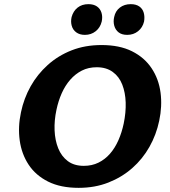

<svg xmlns="http://www.w3.org/2000/svg" viewBox="-20 -890 818 925"><path d="M359 15Q272 15 212 -15Q152 -45 118 -96.5Q84 -148 75 -213.5Q66 -279 81 -349Q95 -416 127.5 -474Q160 -532 210 -577Q260 -622 325 -647.5Q390 -673 469 -673Q556 -673 616 -643Q676 -613 710.5 -561Q745 -509 753.5 -443.5Q762 -378 747 -308Q733 -241 700 -182.5Q667 -124 617 -80Q567 -36 502 -10.5Q437 15 359 15ZM384 -91Q423 -91 454.5 -106.5Q486 -122 510 -149.5Q534 -177 550.5 -214.5Q567 -252 576 -295Q587 -348 585.5 -396Q584 -444 569 -482.5Q554 -521 523 -543.5Q492 -566 446 -566Q406 -566 374.5 -550Q343 -534 318.5 -506Q294 -478 277.5 -441Q261 -404 252 -361Q241 -310 243 -262Q245 -214 260.5 -175.5Q276 -137 306.5 -114Q337 -91 384 -91ZM389 -722Q364 -722 347.5 -734Q331 -746 325.5 -766Q320 -786 325 -808Q333 -837 354 -853.5Q375 -870 406 -870Q431 -870 447 -859Q463 -848 469 -828.5Q475 -809 470 -786Q463 -757 441 -739.5Q419 -722 389 -722ZM593 -722Q567 -722 551.5 -734Q536 -746 530.5 -766Q525 -786 530 -808Q536 -837 557.5 -853.5Q579 -870 610 -870Q635 -870 651 -859Q667 -848 672.5 -828.5Q678 -809 674 -786Q667 -757 645 -739.5Q623 -722 593 -722Z"/></svg>

Font: Ysabeau Infant ExtraBold
Style: Italic
Weight: 800
Italic angle: -12°
Designer: Christian Thalmann (Catharsis Fonts)
Version: Version 2.001;gftools[0.9.30]; featfreeze: ss01,ss02,lnum